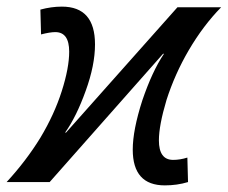

<svg xmlns="http://www.w3.org/2000/svg" viewBox="-64 -550 688 580"><path d="M429 -388 86 0H-44Q15 -64 58 -134Q100 -204 122.5 -274.5Q145 -345 145 -394Q145 -453 103 -453Q87 -453 60 -446L58 -521Q91 -530 123 -530Q223 -530 223 -416Q223 -353 195 -276Q181 -237 165.5 -205.5Q150 -174 133 -150L135 -149L472 -528H604Q550 -473 506 -398Q464 -326 439 -248Q416 -171 416 -126Q416 -67 459 -67Q480 -67 502 -74L504 0Q471 10 434 10Q337 10 337 -98Q337 -157 366 -247Q396 -335 431 -387Z"/></svg>

Font: Libra Sans Modern
Style: Italic
Weight: 400
Italic angle: -12°
Foundry: Stefan Peev, Context Ltd
Version: Version 1.000